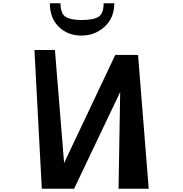

<svg xmlns="http://www.w3.org/2000/svg" viewBox="-20 -1151 1117 1171"><path d="M284 -1131H349Q349 -1069 379.5 -1049Q410 -1029 476 -1029Q551 -1029 581.5 -1049Q612 -1069 612 -1131H677Q677 -1042 618 -988Q559 -934 476 -934Q393 -934 338.5 -987.5Q284 -1041 284 -1131ZM887 0H703L713 -590L432 0H235L190 -846H315L371 -157L683 -816H822Z"/></svg>

Font: OpenDyslexic
Style: Regular
Weight: 400
Designer: Abbie Gonzalez
Version: Version 0.920;hotconv 1.0.109;makeotfexe 2.5.65596